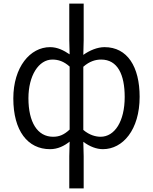

<svg xmlns="http://www.w3.org/2000/svg" viewBox="-20 -816 851 1067"><path d="M365 231H445V52L443 -28C479 -1 517 13 552 13C662 13 756 -94 756 -278C756 -445 688 -554 561 -554C521 -554 478 -536 443 -511L445 -593V-796H365V-593L367 -514C334 -536 300 -554 258 -554C148 -554 54 -444 54 -269C54 -89 134 13 258 13C301 13 337 -5 367 -29L365 52ZM275 -56C188 -56 138 -137 138 -270C138 -396 195 -485 271 -485C304 -485 335 -475 367 -446V-96C335 -66 308 -56 275 -56ZM539 -56C514 -56 478 -64 443 -94V-445C478 -476 512 -485 542 -485C634 -485 673 -401 673 -277C673 -141 617 -56 539 -56Z"/></svg>

Font: ChiuKong Gothic CL Normal
Style: Regular
Weight: 350
Designer: Ryoko NISHIZUKA 西塚涼子 (kana, bopomofo & ideographs); Paul D. Hunt (Latin, Greek & Cyrillic); Sandoll Communications 산돌커뮤니
Foundry: Adobe
Version: Version 1.300